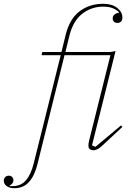

<svg xmlns="http://www.w3.org/2000/svg" viewBox="-137 -780 694 1012"><path d="M-62 212Q-86 212 -101.5 201Q-117 190 -117 172Q-117 161 -109.5 153.5Q-102 146 -91 146Q-79 146 -72.5 153.5Q-66 161 -66 170Q-66 179 -72 186.5Q-78 194 -86 198V201H-71Q-26 201 0.5 169.5Q27 138 41 80L183 -489H82L86 -506H187L209 -596Q230 -681 282.5 -720.5Q335 -760 407 -760Q453 -760 480.5 -738.5Q508 -717 508 -687Q508 -673 500.5 -666Q493 -659 482 -659Q471 -659 464 -665.5Q457 -672 457 -683Q457 -696 466.5 -703.5Q476 -711 490 -713V-716Q478 -728 458 -736.5Q438 -745 407 -745Q345 -745 296.5 -707.5Q248 -670 228 -589L208 -506H447L472 -511L348 -14L366 -6L501 -119L508 -111L419 -28Q393 -3 380 4.5Q367 12 356 12Q348 12 338.5 7.5Q329 3 329 -13Q329 -24 333 -40L445 -489H203L60 87Q45 147 15.5 179.5Q-14 212 -62 212Z"/></svg>

Font: IBM Plex Serif Thin
Style: Italic
Weight: 100
Italic angle: -14°
Designer: Mike Abbink, Paul van der Laan, Pieter van Rosmalen
Foundry: Bold Monday
Version: Version 3.001